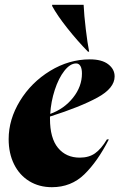

<svg xmlns="http://www.w3.org/2000/svg" viewBox="-20 -767 497 799"><path d="M354 -520Q404 -520 430.5 -499.5Q457 -479 457 -449Q457 -400 385.5 -361Q314 -322 188 -282V-273Q188 -192 221.5 -151.5Q255 -111 312 -111Q350 -111 375.5 -129Q401 -147 425 -187H433Q386 -95 331 -41.5Q276 12 196 12Q143 12 102 -13Q61 -38 38.5 -83.5Q16 -129 16 -188Q16 -270 63 -347Q110 -424 188.5 -472Q267 -520 354 -520ZM321 -461Q321 -482 314.5 -492.5Q308 -503 297 -503Q272 -503 248 -472.5Q224 -442 208 -393Q192 -344 189 -293Q247 -314 284 -360.5Q321 -407 321 -461ZM197 -742V-747H328Q330 -704 337 -645.5Q344 -587 351 -552H346Q302 -597 260 -650Q218 -703 197 -742Z"/></svg>

Font: Nyght Serif Dark Italic
Style: Regular
Weight: 800
Italic angle: -16°
Designer: Maksym Kobuzan
Version: Version 0.400